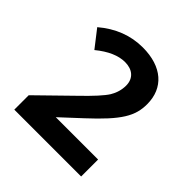

<svg xmlns="http://www.w3.org/2000/svg" viewBox="-130 -816 622 622"><g transform="rotate(45 181.5 -504.5)"><path d="M331.1 -363.8H137.2L205.1 -426.8C294.4 -509.3 316.9 -548.8 316.9 -603C316.9 -677.2 265.1 -723.1 176.8 -723.1C121.6 -723.1 71.3 -703.6 25.9 -665L71.8 -606C106.9 -634.8 139.6 -648.9 169.9 -648.9C203.1 -648.9 226.1 -630.9 226.1 -597.2C226.1 -578.1 220.7 -559.6 210.4 -542.5C199.7 -525.4 175.3 -498.5 137.2 -461.9L24.9 -352.1V-286.1H331.1Z"/></g></svg>

Font: Open Sans 600
Style: Regular
Weight: 600
Foundry: Ascender Corporation
Version: Version 1.100;PS 001.100;hotconv 1.0.88;makeotf.lib2.5.64775